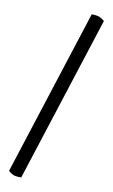

<svg xmlns="http://www.w3.org/2000/svg" viewBox="-101 -785 610 1037"><g transform="rotate(10 204.0 -267.0)"><path d="M93 200Q61 200 47 193.5Q33 187 22 176L315 -734Q345 -734 359 -727.5Q373 -721 386 -710Z"/></g></svg>

Font: Petrona SemiBold
Style: Italic
Weight: 600
Italic angle: -9°
Designer: Ringo R. Seeber
Foundry: Ringo R. Seeber
Version: Version 2.001; ttfautohint (v1.8.3)